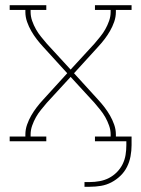

<svg xmlns="http://www.w3.org/2000/svg" viewBox="-20 -540 540 734"><path d="M303 174V156H323Q342 156 361 152.5Q380 149 396.5 140.5Q413 132 426.5 118.5Q440 105 448.5 88Q457 71 460 52.5Q463 34 463 15V0H343V-18H403V-26Q403 -43 397 -60Q391 -77 382.5 -92Q374 -107 363 -120.5Q352 -134 341 -147L250 -246L159 -147Q148 -134 137 -120.5Q126 -107 117.5 -92Q109 -77 103 -60Q97 -43 97 -26V-18H157V0H17V-18H77V-26Q77 -45 83.5 -63.5Q90 -82 99.5 -98.5Q109 -115 120.5 -130Q132 -145 145 -159L237 -260L145 -361Q132 -375 120.5 -390Q109 -405 99.5 -421.5Q90 -438 83.5 -456.5Q77 -475 77 -494V-502H17V-520H157V-502H97V-494Q97 -477 103 -460Q109 -443 117.5 -428Q126 -413 137 -399.5Q148 -386 159 -373L250 -274L341 -373Q352 -386 363 -399.5Q374 -413 382.5 -428Q391 -443 397 -460Q403 -477 403 -494V-502H343V-520H483V-502H423V-494Q423 -475 416.5 -456.5Q410 -438 400.5 -421.5Q391 -405 379.5 -390Q368 -375 355 -361L263 -260L355 -159Q368 -145 379.5 -130Q391 -115 400.5 -98.5Q410 -82 416.5 -63.5Q423 -45 423 -26V-18H483V15Q483 36 479 57.5Q475 79 465.5 98Q456 117 440.5 132Q425 147 406 157Q387 167 366 170.5Q345 174 323 174Z"/></svg>

Font: Iosevka Curly Slab Thin
Style: Regular
Weight: 100
Monospace: yes
Designer: Belleve Invis
Foundry: Belleve Invis
Version: Version 22.1.2; ttfautohint (v1.8.4)